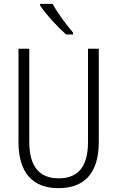

<svg xmlns="http://www.w3.org/2000/svg" viewBox="-20 -967 609 997"><path d="M253 -947H188V-939C217 -894 281 -825 323 -788H359V-798C324 -839 280 -898 253 -947ZM493 -230V-714H437V-230C437 -96 381 -41 285 -41C187 -41 132 -99 132 -231V-714H76V-230C76 -69 150 10 284 10C414 10 493 -63 493 -230Z"/></svg>

Font: Noto Sans Malayalam Condensed Light
Style: Regular
Weight: 300
Width: 3
Designer: Jelle Bosma - Monotype Design Team
Foundry: Monotype Imaging Inc.
Version: Version 2.104